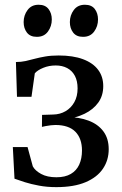

<svg xmlns="http://www.w3.org/2000/svg" viewBox="-20 -778 512 808"><path d="M217 9.5Q177.5 9.5 144.2 3.2Q111 -3 84.8 -11.2Q58.5 -19.5 41 -26L34 -159H96L118 -78Q127.5 -60 153 -46Q178.5 -32 217.5 -32Q254 -32 278 -46Q302 -60 313.5 -85.5Q325 -111 325 -144.5Q325 -195.5 297 -223.8Q269 -252 213 -252Q205.5 -252 194.2 -250.8Q183 -249.5 172.5 -247.5Q162 -245.5 156.5 -244L157 -294.5L203.5 -296Q232.5 -296.5 255.8 -310Q279 -323.5 292.8 -348Q306.5 -372.5 306.5 -406Q306.5 -437.5 295 -459Q283.5 -480.5 262.8 -491.5Q242 -502.5 214.5 -502.5Q186 -502.5 161.8 -492.5Q137.5 -482.5 126.5 -469.5L112.5 -370.5H51.5L47 -517Q69 -517 88 -521.2Q107 -525.5 126.5 -530.8Q146 -536 170.2 -540.2Q194.5 -544.5 227 -544.5Q287.5 -544.5 329.5 -528.8Q371.5 -513 393 -484.2Q414.5 -455.5 414.5 -415.5Q414.5 -375.5 393.5 -346.2Q372.5 -317 335.8 -299.2Q299 -281.5 251.5 -275.5L260 -285.5Q313 -285.5 353 -270.2Q393 -255 415.2 -225Q437.5 -195 437.5 -150Q437.5 -104 413.2 -68Q389 -32 340 -11.2Q291 9.5 217 9.5ZM134.5 -623Q107 -623 93.2 -641Q79.5 -659 79.5 -685Q79.5 -713.5 96 -735.8Q112.5 -758 142 -758H143Q170.5 -758 184.2 -740Q198 -722 198 -696Q198 -667.5 181.8 -645.2Q165.5 -623 135.5 -623ZM329 -623Q301.5 -623 287.8 -641Q274 -659 274 -685Q274 -713.5 290.5 -735.8Q307 -758 337 -758H337.5Q365.5 -758 379 -740Q392.5 -722 392.5 -696Q392.5 -667.5 376.2 -645.2Q360 -623 330 -623Z"/></svg>

Font: Merriweather 72pt
Style: Regular
Weight: 400
Version: Version 2.100